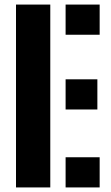

<svg xmlns="http://www.w3.org/2000/svg" viewBox="-20 -820 484 840"><path d="M50 0V-800H200V0ZM267 -668V-800H416V-668ZM267 -341V-473H406V-341ZM267 0V-132H416V0Z"/></svg>

Font: Big Shoulders Stencil Text Black
Style: Regular
Weight: 900
Designer: Patric King
Foundry: XO Type Co
Version: Version 1.000